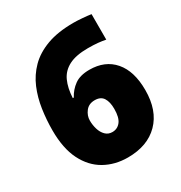

<svg xmlns="http://www.w3.org/2000/svg" viewBox="-172 -847 922 979"><g transform="rotate(-30 289.0 -357.0)"><path d="M299 10Q223 10 163 -24Q103 -58 68.5 -127Q34 -196 34 -302Q34 -364 43 -425Q52 -486 74.5 -539.5Q97 -593 138 -634.5Q179 -676 243.5 -700Q308 -724 401 -724Q423 -724 453 -721.5Q483 -719 503 -716V-566Q483 -570 458.5 -572.5Q434 -575 399 -575Q329 -575 287.5 -553.5Q246 -532 227.5 -491.5Q209 -451 206 -393H212Q231 -429 263.5 -452.5Q296 -476 351 -476Q443 -476 495 -415.5Q547 -355 547 -244Q547 -124 481 -57Q415 10 299 10ZM295 -142Q325 -142 343.5 -165.5Q362 -189 362 -240Q362 -281 347 -304.5Q332 -328 297 -328Q262 -328 243 -303.5Q224 -279 224 -250Q224 -224 231.5 -199Q239 -174 255 -158Q271 -142 295 -142Z"/></g></svg>

Font: Noto Sans Bengali UI Black
Style: Regular
Weight: 900
Designer: Jelle Bosma - Monotype Design Team
Foundry: Monotype Imaging Inc.
Version: Version 2.003; ttfautohint (v1.8.4.7-5d5b)